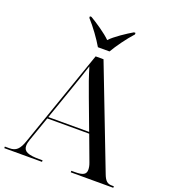

<svg xmlns="http://www.w3.org/2000/svg" viewBox="-164 -1049 1032 1167"><g transform="rotate(20 352.5 -465.5)"><path d="M325 -771H400C426 -816 471 -878 510 -921V-931H500C462 -909 392 -863 363 -831C332 -863 263 -909 225 -931H215V-921C254 -878 299 -816 325 -771ZM0 0H244V-10H221C150 -10 120 -23 120 -59C120 -71 123 -85 129 -102L184 -259H455L516 -95C523 -77 525 -62 525 -51C525 -20 504 -10 453 -10H430V0H705V-10H692C663 -10 648 -23 633 -63L382 -714H331L113 -88C93 -29 72 -10 29 -10H0ZM187 -269 261 -481C286 -553 297 -585 316 -644C332 -590 352 -532 378 -464L451 -269Z"/></g></svg>

Font: Noto Serif Display
Style: Regular
Weight: 400
Designer: Monotype Design Team
Foundry: Monotype Imaging Inc.
Version: Version 2.009